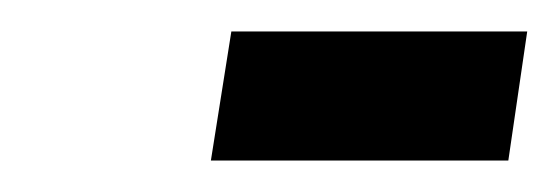

<svg xmlns="http://www.w3.org/2000/svg" viewBox="-20 -741 355 122"><path d="M114 -639 127 -721H315L303 -639Z"/></svg>

Font: Georama Extra Condensed SemiBold
Style: Italic
Weight: 600
Width: 2
Italic angle: -9°
Designer: Jean-Baptiste Levee
Foundry: Production Type
Version: Version 1.000